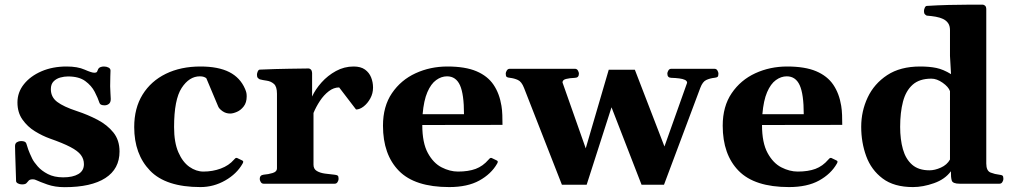

<svg xmlns="http://www.w3.org/2000/svg" viewBox="-20 -776 4274 811"><path d="M252.9 14.6Q211.9 14.6 179.7 3.2Q147.5 -8.3 134.3 -14.6Q126.5 -18.6 119.1 -18.6Q106 -18.6 101.3 -13.2Q96.7 -7.8 91.8 -2.4Q86.9 2.9 72.8 2.9Q63.5 2.9 55.7 -1.2Q47.9 -5.4 47.9 -11.7Q47.9 -17.6 47.1 -37.1Q46.4 -56.6 45.7 -81.1Q44.9 -105.5 44.2 -127.2Q43.5 -148.9 43.5 -159.2Q43.5 -170.4 51.5 -175.3Q59.6 -180.2 68.8 -180.2Q88.4 -180.2 91.3 -169.4Q94.2 -158.7 99.4 -144.3Q104.5 -129.9 116.2 -105.5Q123 -91.8 139.2 -73.2Q155.3 -54.7 182.1 -40.8Q209 -26.9 247.1 -26.9Q287.6 -26.9 311 -40.8Q334.5 -54.7 334.5 -82.5Q334.5 -104.5 321.5 -121.6Q308.6 -138.7 277.3 -155Q246.1 -171.4 190.4 -190.9Q159.2 -202.1 127.7 -221.4Q96.2 -240.7 75 -270.8Q53.7 -300.8 53.7 -343.3Q53.7 -386.2 81.1 -420.4Q108.4 -454.6 155.3 -474.9Q202.1 -495.1 261.2 -495.1Q307.6 -495.1 337.4 -481.9Q367.2 -468.8 377.9 -468.8Q388.7 -468.8 390.4 -474.1Q392.1 -479.5 395 -484.9Q397.9 -490.2 404.8 -492.7Q411.6 -495.1 418.9 -495.1Q429.7 -495.1 438.2 -490.7Q446.8 -486.3 446.8 -478Q446.8 -473.6 446 -454.1Q445.3 -434.6 445.3 -411.6Q445.3 -397.5 446.5 -383.3Q447.8 -369.1 447.8 -357.9Q447.8 -343.3 439.9 -337.2Q432.1 -331.1 421.9 -331.1Q403.8 -331.1 400.4 -340.8Q393.6 -361.8 380.1 -387.9Q366.7 -414.1 340.1 -433.6Q313.5 -453.1 267.1 -453.1Q251.5 -453.1 234.6 -448.5Q217.8 -443.8 206.3 -432.1Q194.8 -420.4 194.8 -399.4Q194.8 -365.7 221.7 -345.5Q248.5 -325.2 305.2 -306.6Q351.1 -291.5 392.1 -270Q433.1 -248.5 459 -216.3Q484.9 -184.1 484.9 -136.2Q484.9 -62.5 425 -23.9Q365.2 14.6 252.9 14.6Z M826.7 14.2Q680.7 14.2 613.8 -55.2Q546.9 -124.5 546.9 -239.3Q546.9 -319.3 582.3 -376.5Q617.7 -433.6 680.7 -464.4Q743.7 -495.1 826.7 -495.1Q901.9 -495.1 948.2 -471.7Q994.6 -448.2 1015.1 -400.4Q1019.5 -390.1 1020.8 -383.5Q1022 -377 1022 -368.7Q1022 -342.8 1009.5 -326.7Q997.1 -310.5 980.7 -303.5Q964.4 -296.4 952.1 -296.4Q934.1 -296.4 919.9 -306.4Q905.8 -316.4 901.9 -325.7L851.6 -445.3Q848.1 -448.7 841.1 -451.2Q834 -453.6 824.2 -453.6Q779.3 -453.6 747.3 -404.5Q715.3 -355.5 715.3 -239.3Q715.3 -174.3 733.4 -132.8Q751.5 -91.3 780 -71.3Q808.6 -51.3 839.4 -51.3Q877.9 -51.3 912.4 -64Q946.8 -76.7 968.3 -101.6Q970.7 -104 973.4 -106.9Q976.1 -109.9 981 -108.9L1002.4 -98.6Q1007.3 -96.7 1007.3 -92.8Q1007.3 -90.8 1006.6 -88.9Q1005.9 -86.9 1004.4 -84.5Q980 -41.5 931.2 -13.7Q882.3 14.2 826.7 14.2Z M1093.8 0Q1085.4 0 1081.3 -7.3Q1077.1 -14.6 1077.1 -20Q1077.1 -36.1 1093.3 -38.1Q1113.3 -39.6 1131.6 -45.2Q1149.9 -50.8 1149.9 -64.5V-379.9Q1149.9 -410.2 1137.2 -421.4Q1124.5 -432.6 1107.4 -435.1Q1090.3 -437.5 1077.1 -440.9Q1072.3 -443.4 1068.8 -447.3Q1065.4 -451.2 1065.4 -460.4Q1065.4 -466.3 1068.6 -473.9Q1071.8 -481.4 1077.1 -481.9Q1147 -484.9 1200.4 -485.6Q1253.9 -486.3 1283.7 -486.8Q1287.6 -486.8 1292.5 -482.9Q1297.4 -479 1298.3 -467.3V-368.2Q1312 -398.4 1338.1 -427.7Q1364.3 -457 1399.2 -476.1Q1434.1 -495.1 1473.6 -495.1Q1503.9 -495.1 1521.7 -482.2Q1539.6 -469.2 1547.6 -449Q1555.7 -428.7 1555.7 -406.2Q1555.7 -381.3 1544.2 -360.4Q1532.7 -339.4 1516.1 -326.4Q1499.5 -313.5 1483.9 -313.5L1412.6 -406.7Q1389.6 -406.7 1368.7 -390.6Q1347.7 -374.5 1331.3 -349.6Q1314.9 -324.7 1304.2 -298.8V-80.6Q1304.2 -62 1318.4 -53.7Q1332.5 -45.4 1353 -42.7Q1373.5 -40 1392.6 -38.1Q1402.8 -37.1 1406.5 -34.2Q1410.2 -31.2 1410.2 -20Q1410.2 -14.6 1406 -7.3Q1401.9 0 1393.6 0Z M1877.4 14.2Q1732.4 14.2 1665 -54.4Q1597.7 -123 1597.7 -245.1Q1597.7 -326.7 1635.5 -382.3Q1673.3 -438 1735.4 -466.6Q1797.4 -495.1 1869.6 -495.1Q1945.3 -495.1 1992.4 -475.1Q2039.6 -455.1 2064.7 -418Q2089.8 -380.9 2098.1 -329.1Q2101.1 -311.5 2101.8 -290Q2102.5 -268.6 2102.5 -248.5L1763.7 -248Q1763.7 -172.9 1787.1 -129.9Q1810.5 -86.9 1845.5 -69.1Q1880.4 -51.3 1914.6 -51.3Q1958.5 -51.3 1989.3 -62.7Q2020 -74.2 2043.5 -101.6Q2045.9 -104 2048.6 -106.9Q2051.3 -109.9 2056.2 -108.9L2077.6 -98.6Q2082.5 -96.7 2082.5 -92.8Q2082.5 -90.8 2081.8 -88.9Q2081.1 -86.9 2079.6 -84.5Q2054.7 -41 2004.6 -13.4Q1954.6 14.2 1877.4 14.2ZM1765.1 -293.5H1939.9Q1939.9 -378.4 1922.9 -416Q1905.8 -453.6 1868.2 -453.6Q1844.2 -453.6 1822.3 -437.7Q1800.3 -421.9 1785.2 -386.7Q1770 -351.6 1765.1 -293.5Z M2353.5 4.4 2193.4 -404.8Q2183.1 -431.2 2167.5 -438.2Q2151.9 -445.3 2133.8 -447.3Q2123.5 -448.2 2119.9 -451.4Q2116.2 -454.6 2116.2 -465.3Q2116.2 -470.7 2120.6 -478Q2125 -485.4 2132.8 -485.4H2408.7Q2417 -485.4 2421.1 -478Q2425.3 -470.7 2425.3 -465.3Q2425.3 -447.8 2409.2 -447.3Q2385.3 -446.3 2370.6 -442.4Q2356 -438.5 2356 -427.7L2454.1 -149.4L2551.3 -481.4H2661.6L2786.6 -157.2L2882.3 -426.3Q2882.3 -434.1 2873.3 -438.5Q2864.3 -442.9 2849.1 -444.8Q2834 -446.8 2814.9 -447.3Q2798.8 -447.8 2798.8 -465.3Q2798.8 -470.7 2803 -478Q2807.1 -485.4 2815.4 -485.4H2998Q3006.3 -485.4 3010.5 -478Q3014.6 -470.7 3014.6 -465.3Q3014.6 -454.6 3011 -451.4Q3007.3 -448.2 2997.1 -447.3Q2979 -445.3 2963.4 -438.2Q2947.8 -431.2 2938 -404.8L2784.7 4.4H2689.9L2563 -322.8L2458 4.4Z M3312.5 14.2Q3167.5 14.2 3100.1 -54.4Q3032.7 -123 3032.7 -245.1Q3032.7 -326.7 3070.6 -382.3Q3108.4 -438 3170.4 -466.6Q3232.4 -495.1 3304.7 -495.1Q3380.4 -495.1 3427.5 -475.1Q3474.6 -455.1 3499.8 -418Q3524.9 -380.9 3533.2 -329.1Q3536.1 -311.5 3536.9 -290Q3537.6 -268.6 3537.6 -248.5L3198.7 -248Q3198.7 -172.9 3222.2 -129.9Q3245.6 -86.9 3280.5 -69.1Q3315.4 -51.3 3349.6 -51.3Q3393.6 -51.3 3424.3 -62.7Q3455.1 -74.2 3478.5 -101.6Q3481 -104 3483.6 -106.9Q3486.3 -109.9 3491.2 -108.9L3512.7 -98.6Q3517.6 -96.7 3517.6 -92.8Q3517.6 -90.8 3516.8 -88.9Q3516.1 -86.9 3514.6 -84.5Q3489.7 -41 3439.7 -13.4Q3389.6 14.2 3312.5 14.2ZM3200.2 -293.5H3375Q3375 -378.4 3357.9 -416Q3340.8 -453.6 3303.2 -453.6Q3279.3 -453.6 3257.3 -437.7Q3235.4 -421.9 3220.2 -386.7Q3205.1 -351.6 3200.2 -293.5Z M3836.4 14.2Q3756.3 14.2 3708.3 -22Q3660.2 -58.1 3638.9 -116.2Q3617.7 -174.3 3617.7 -240.2Q3617.7 -306.2 3645 -364.3Q3672.4 -422.4 3727.5 -458.7Q3782.7 -495.1 3866.7 -495.1Q3905.8 -495.1 3935.1 -489Q3964.4 -482.9 3997.1 -462.9L3992.7 -539.6V-648.9Q3992.7 -666.5 3985.1 -677.7Q3977.5 -689 3964.1 -695.6Q3950.7 -702.1 3932.9 -705.3Q3915 -708.5 3894.5 -710Q3889.6 -712.4 3886.2 -716.3Q3882.8 -720.2 3882.8 -729.5Q3882.8 -735.4 3886 -742.9Q3889.2 -750.5 3894.5 -751Q3940.4 -753.9 3987.5 -755.1Q4034.7 -756.3 4073.2 -756.3Q4111.8 -756.3 4131.3 -756.3Q4135.3 -756.3 4140.6 -752.2Q4146 -748 4146 -736.3V-85.4Q4146 -54.2 4164.3 -47.1Q4182.6 -40 4200.7 -38.1Q4210.9 -37.1 4214.6 -34.2Q4218.3 -31.2 4218.3 -20Q4218.3 -14.6 4214.1 -7.3Q4210 0 4201.7 0H4033.7Q4004.4 0 4000.2 -13.4Q3996.1 -26.9 3996.6 -52.7Q3971.7 -18.6 3925 -2.2Q3878.4 14.2 3836.4 14.2ZM3906.2 -56.6Q3928.7 -56.6 3954.3 -68.1Q3980 -79.6 3992.7 -102.1V-391.1Q3986.3 -409.2 3961.7 -426.5Q3937 -443.8 3914.1 -443.8Q3863.8 -443.8 3835 -418.2Q3806.2 -392.6 3794.2 -346.7Q3782.2 -300.8 3782.2 -240.2Q3782.2 -187 3793.9 -145.5Q3805.7 -104 3832.8 -80.3Q3859.9 -56.6 3906.2 -56.6Z"/></svg>

Font: Gelasio
Style: Bold
Weight: 700
Designer: Eben Sorkin
Foundry: Eben Sorkin
Version: Version 1.008